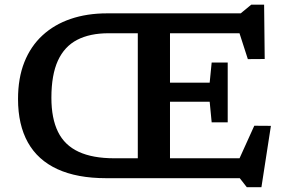

<svg xmlns="http://www.w3.org/2000/svg" viewBox="-20 -761 1219 820"><path d="M952.5 -494V-366V-238.5H884L875.5 -326.5H632V-408H875.5L884 -494ZM568.5 -704H706V0H568.5ZM433 0Q309.5 0 225.5 -38.5Q141.5 -77 99.2 -152.5Q57 -228 57 -338Q57 -427.5 84 -495.5Q111 -563.5 161.5 -610Q212 -656.5 281.8 -680.2Q351.5 -704 437.5 -704H1008L1053 -741H1108L1110.5 -509L1038.5 -508.5L987.5 -666.5L1033 -619H443.5Q364 -619 309.5 -590.8Q255 -562.5 227.2 -501.8Q199.5 -441 199.5 -343.5Q199.5 -255 227.8 -197.8Q256 -140.5 315.8 -112.8Q375.5 -85 468.5 -85H1021L981.5 -37.5L1066 -224L1137 -223.5L1096.5 38.5H1034L1004 0Z"/></svg>

Font: Newsreader 7pt Medium
Style: Regular
Weight: 500
Designer: Hugues Gentile
Foundry: Production Type
Version: Version 1.003